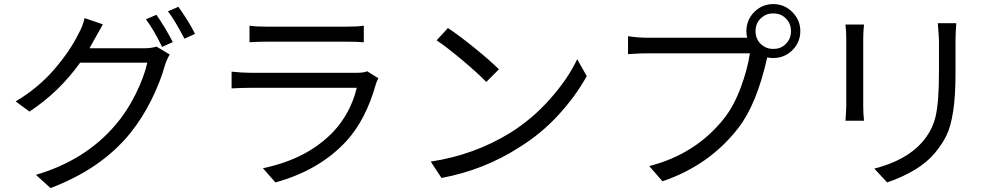

<svg xmlns="http://www.w3.org/2000/svg" viewBox="-20 -874 5040 963"><path d="M428.7 -631.8H700.2Q741.2 -631.8 764.6 -640.6L831.1 -600.6Q815.4 -573.2 807.6 -547.9Q785.2 -465.8 739.3 -373Q693.4 -280.3 630.9 -203.1Q486.3 -26.4 233.4 69.3L160.2 2.9Q409.2 -70.3 559.6 -248Q616.2 -313.5 659.7 -400.9Q703.1 -488.3 718.8 -559.6H381.8Q276.4 -412.1 127.9 -314.5L58.6 -365.2Q173.8 -434.6 252.4 -526.4Q331.1 -618.2 373 -703.1Q395.5 -743.2 404.3 -783.2L496.1 -752Q487.3 -737.3 452.1 -673.8Q448.2 -666 428.7 -631.8ZM711.9 -777.3 764.6 -799.8Q805.7 -741.2 846.7 -663.1L793 -638.7Q752 -723.6 711.9 -777.3ZM822.3 -817.4 875 -839.8Q930.7 -760.7 958 -704.1L905.3 -679.7Q857.4 -771.5 822.3 -817.4Z M1821.3 -516.6 1877.9 -481.4Q1869.1 -465.8 1865.2 -452.1Q1815.4 -274.4 1718.8 -168Q1584 -20.5 1361.3 41L1298.8 -30.3Q1520.5 -76.2 1651.4 -212.9Q1738.3 -305.7 1769.5 -433.6H1239.3Q1194.3 -433.6 1141.6 -430.7V-514.6Q1195.3 -508.8 1239.3 -508.8H1765.6Q1806.6 -508.8 1821.3 -516.6ZM1231.4 -662.1V-745.1Q1264.6 -740.2 1321.3 -740.2H1713.9Q1774.4 -740.2 1804.7 -745.1V-662.1Q1767.6 -665 1712.9 -665H1321.3Q1272.5 -665 1231.4 -662.1Z M2226.6 -733.4Q2280.3 -698.2 2360.4 -633.3Q2440.4 -568.4 2482.4 -526.4L2418.9 -462.9Q2379.9 -503.9 2301.8 -569.8Q2223.6 -635.7 2169.9 -671.9ZM2140.6 -63.5Q2359.4 -96.7 2541 -209Q2651.4 -278.3 2740.2 -378.9Q2829.1 -479.5 2875 -577.1L2922.9 -492.2Q2867.2 -391.6 2780.8 -297.4Q2694.3 -203.1 2586.9 -136.7Q2409.2 -21.5 2194.3 18.6Z M3954.1 -622.1Q3914.1 -583 3858.4 -583Q3842.8 -583 3828.1 -585.9Q3775.4 -350.6 3682.6 -231.4Q3537.1 -43.9 3302.7 35.2L3236.3 -41Q3468.8 -100.6 3610.4 -278.3Q3660.2 -340.8 3694.8 -433.6Q3729.5 -526.4 3741.2 -606.4H3228.5Q3210.9 -606.4 3192.9 -606Q3174.8 -605.5 3156.2 -604Q3137.7 -602.5 3129.9 -602.5V-692.4Q3184.6 -684.6 3230.5 -684.6H3727.5Q3723.6 -700.2 3723.6 -717.8Q3723.6 -773.4 3762.7 -813.5Q3802.7 -853.5 3858.4 -853.5Q3914.1 -853.5 3954.1 -813.5Q3994.1 -773.4 3994.1 -717.8Q3994.1 -662.1 3954.1 -622.1ZM3858.4 -628.9Q3896.5 -627.9 3921.9 -654.3Q3947.3 -679.7 3947.3 -717.8Q3947.3 -755.9 3921.9 -781.2Q3897.5 -806.6 3858.4 -806.6Q3822.3 -807.6 3794.9 -781.2Q3769.5 -755.9 3769.5 -717.8Q3769.5 -679.7 3794.9 -654.3Q3822.3 -627.9 3858.4 -628.9Z M4220.7 -751H4313.5Q4309.6 -713.9 4309.6 -678.7V-344.7Q4309.6 -303.7 4313.5 -268.6H4220.7Q4224.6 -327.1 4224.6 -345.7V-678.7Q4224.6 -713.9 4220.7 -751ZM4683.6 -757.8H4776.4Q4772.5 -709 4772.5 -671.9V-509.8Q4772.5 -391.6 4760.7 -315.9Q4749 -240.2 4728 -196.3Q4707 -152.3 4668 -105.5Q4592.8 -15.6 4429.7 41L4365.2 -28.3Q4525.4 -69.3 4605.5 -161.1Q4657.2 -220.7 4673.3 -293Q4689.5 -365.2 4689.5 -513.7V-671.9Q4689.5 -684.6 4683.6 -757.8Z"/></svg>

Font: Nasu
Style: Regular
Weight: 400
Designer: Ryoko NISHIZUKA (kana &amp; ideographs); Paul D. Hunt (Latin, Greek &amp; Cyrillic); Wenlong ZHANG (bopomofo); Sandoll C
Version: Version 2014.1215